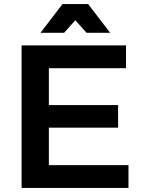

<svg xmlns="http://www.w3.org/2000/svg" viewBox="-20 -923 701 943"><path d="M86 -700H599V-588H220V-407H560V-296H220V-112H611V0H86ZM287 -903H413L521 -762H405L313 -865H387L295 -762H179Z"/></svg>

Font: Alexandria Medium
Style: Regular
Weight: 500
Designer: Mohamed Gaber
Foundry: Kief Type Foundry
Version: Version 5.100